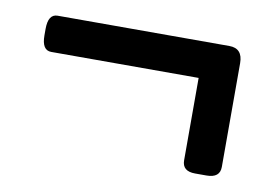

<svg xmlns="http://www.w3.org/2000/svg" viewBox="-42 -398 534 381"><g transform="rotate(10 224.5 -207.5)"><path d="M370 -77Q344 -77 344 -99V-265H47Q28 -265 28 -295V-308Q28 -338 47 -338H393Q420 -338 420 -308V-99Q420 -77 393 -77Z"/></g></svg>

Font: Asap Condensed VF Beta
Style: Regular
Weight: 400
Designer: Pablo Cosgaya
Foundry: Omnibus-Type
Version: Version 1.008